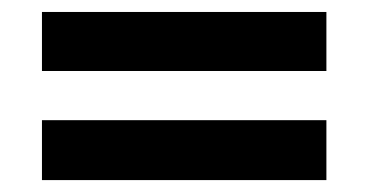

<svg xmlns="http://www.w3.org/2000/svg" viewBox="-20 -487 622 324"><path d="M50.8 -367.2V-466.8H530.8V-367.2ZM50.8 -183.1V-284.2H530.8V-183.1Z"/></svg>

Font: Fixel Text SemiBold
Style: Regular
Weight: 600
Width: 4
Designer: AlfaBravo + MacPaw
Foundry: Kyrylo Tkachov, Marchela Mozhyna, Serhii Makarenko, Maria Weinstein, Zakhar Kryvoshyya
Version: Version 1.211